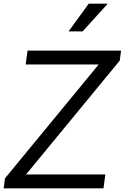

<svg xmlns="http://www.w3.org/2000/svg" viewBox="-35 -1019 675 1039"><path d="M-15 0 -8 -54 499 -670H104L114 -745H620L613 -691L106 -75H535L525 0ZM336 -849 445 -999H548L412 -849Z"/></svg>

Font: Plus Jakarta Sans
Style: Italic
Weight: 400
Italic angle: -8°
Designer: Gumpita Rahayu
Foundry: Tokotype
Version: Version 2.006